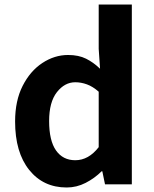

<svg xmlns="http://www.w3.org/2000/svg" viewBox="-20 -818 684 852"><path d="M276 14Q172 14 109.5 -64Q47 -142 47 -279Q47 -371 80.5 -437Q114 -503 168 -538.5Q222 -574 282 -574Q329 -574 362 -557.5Q395 -541 424 -513L418 -601V-798H565V0H446L434 -58H431Q400 -27 360 -6.5Q320 14 276 14ZM314 -107Q373 -107 418 -165V-411Q392 -434 366 -443.5Q340 -453 314 -453Q267 -453 232.5 -409Q198 -365 198 -281Q198 -194 228.5 -150.5Q259 -107 314 -107Z"/></svg>

Font: Source Han Sans CN Bold
Style: Bold
Weight: 700
Designer: Ryoko NISHIZUKA 西塚涼子 (kana & ideographs); Paul D. Hunt (Latin, Greek & Cyrillic); Wenlong ZHANG 张文龙 (bopomofo); Sandoll 
Foundry: Adobe Systems Incorporated
Version: Version 1.00;May 30, 2023;FontCreator 11.5.0.2422 32-bit